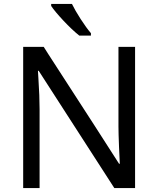

<svg xmlns="http://www.w3.org/2000/svg" viewBox="-20 -951 800 971"><path d="M663.1 0H558.1L175.8 -592.8H171.9L174.3 -553.2Q180.2 -464.4 180.2 -398.9V0H97.2V-713.9H201.2L223.1 -679.2L457.5 -316.9L582 -123H585.9Q585 -134.8 582 -206.8Q579.1 -278.8 579.1 -311V-713.9H663.1ZM439.9 -771H380.9Q344.2 -800.3 300.5 -846.9Q256.8 -893.6 238.8 -920.9V-931.2H343.8Q359.4 -898.9 388.2 -854.2Q417 -809.6 439.9 -783.2Z"/></svg>

Font: NotoSans
Style: Regular
Weight: 400
Designer: Monotype Design team
Foundry: Monotype Imaging Inc.
Version: Version 1.04; ttfautohint (v1.4.1)